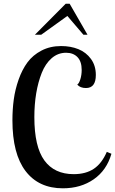

<svg xmlns="http://www.w3.org/2000/svg" viewBox="-20 -998 620 1034"><path d="M555.2 -180.2 580.1 -169.9Q554.7 -81.1 484.9 -32.5Q415 16.1 318.8 16.1Q188.5 16.1 117.7 -76.7Q46.9 -169.4 46.9 -350.1Q46.9 -408.7 54.2 -462.4Q61.5 -516.1 80.3 -569.6Q99.1 -623 127.9 -662.1Q156.7 -701.2 203.4 -725.6Q250 -750 309.1 -750Q360.8 -750 402.3 -733.2Q443.8 -716.3 470 -680.4Q496.1 -644.5 496.1 -594.2Q496.1 -523.9 442.9 -523.9Q412.6 -523.9 396 -542Q405.8 -548.8 412.8 -571.5Q419.9 -594.2 419.9 -621.1Q419.9 -667 397.2 -690.4Q374.5 -713.9 335.9 -713.9Q292 -713.9 258.3 -684.6Q224.6 -655.3 204.8 -605.5Q185.1 -555.7 175 -495.4Q165 -435.1 165 -367.2Q165 -208 219 -134Q272.9 -60.1 377 -60.1Q441.9 -60.1 485.1 -88.9Q528.3 -117.7 555.2 -180.2ZM451.2 -811H429.2L342.8 -912.1L202.1 -811H168L334 -978H355Z"/></svg>

Font: Lobster Two
Style: Regular
Weight: 400
Designer: Pablo Impallari
Foundry: Pablo Impallari. www.impallari.com
Version: Version 1.006